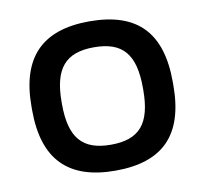

<svg xmlns="http://www.w3.org/2000/svg" viewBox="-64 -578 700 656"><g transform="rotate(-10 286.0 -250.0)"><path d="M41 -256V-244C41 -73 122 9 286 9C452 9 531 -73 531 -244V-256C531 -427 452 -509 286 -509C122 -509 41 -427 41 -256ZM145 -247V-253C145 -370 187 -419 286 -419C386 -419 427 -370 427 -253V-247C427 -130 386 -81 286 -81C187 -81 145 -130 145 -247Z"/></g></svg>

Font: LT Wave Alt Medium
Style: Regular
Weight: 500
Designer: Daniel Lyons
Version: Version 2.5 (Glyphs App)